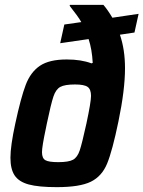

<svg xmlns="http://www.w3.org/2000/svg" viewBox="-20 -763 591 791"><path d="M23 -113Q23 -162 43 -254Q66 -361 86 -413.5Q106 -466 144.5 -492Q183 -518 255 -518Q314 -518 357 -502L362 -504Q359 -560 345 -602L228 -585L245 -662L315 -672Q302 -695 267 -739L268 -743H406Q424 -722 443 -690L551 -706L534 -629L474 -620Q495 -559 495 -482Q495 -393 468 -263Q443 -142 421.5 -89.5Q400 -37 354.5 -14.5Q309 8 214 8Q139 8 98.5 -3Q58 -14 40.5 -40Q23 -66 23 -113ZM336 -254Q355 -343 355 -368Q355 -395 341 -405Q327 -415 289 -415Q247 -415 228.5 -405Q210 -395 200 -365Q190 -335 173 -254L169 -234Q153 -159 153 -136Q153 -111 167 -103Q181 -95 220 -95Q263 -95 281 -105Q299 -115 308.5 -143.5Q318 -172 336 -254Z"/></svg>

Font: Saira Semi Condensed SemiBold
Style: Italic
Weight: 600
Width: 4
Italic angle: -12°
Designer: Hector Gatti with collaboration of the Omnibus-Type team
Foundry: Omnibus-Type
Version: Version 1.001; ttfautohint (v1.8)